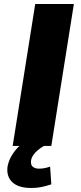

<svg xmlns="http://www.w3.org/2000/svg" viewBox="-20 -725 400 954"><path d="M43 0 155 -705H347L235 0ZM135 209Q72 209 42 181Q12 153 17 106Q24 60 60.5 17Q97 -26 150 -49L198 0Q181 10 167 22Q153 34 144.5 47Q136 60 134 74Q132 95 143.5 104Q155 113 173 113Q188 113 201 110.5Q214 108 229 103L235 191Q207 200 185 204.5Q163 209 135 209Z"/></svg>

Font: Nunito Sans 7pt Black
Style: Italic
Weight: 900
Italic angle: -9°
Version: Version 3.101;gftools[0.9.27]